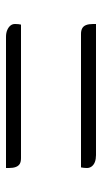

<svg xmlns="http://www.w3.org/2000/svg" viewBox="130 -620 340 640"><g transform="rotate(90 300.0 -300.0)"><path d="M60 -450H497Q510 -450 519.5 -446.5Q529 -443 534.5 -436Q540 -429 540 -420Q540 -415 539.5 -410Q539 -405 538 -400H93Q82 -400 74.5 -404Q67 -408 63.5 -417Q60 -426 60 -440Q60 -442 60 -445Q60 -448 60 -450ZM62 -200H507Q519 -200 526 -196Q533 -192 536.5 -183Q540 -174 540 -160Q540 -158 540 -155Q540 -152 540 -150H103Q90 -150 80.5 -154Q71 -158 65.5 -164.5Q60 -171 60 -180Q60 -186 60.5 -191Q61 -196 62 -200Z"/></g></svg>

Font: Recursive Casual Light
Style: Regular
Weight: 300
Version: Version 1.047